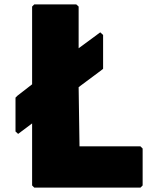

<svg xmlns="http://www.w3.org/2000/svg" viewBox="-20 -852 725 879"><path d="M63 -239 127 -287V-3L137 7H623L633 -3V-172L623 -182H344L340 -453L442 -529L452 -537V-692L439 -704L340 -631V-822L329 -832H137L127 -822V-466L60 -414L51 -405V-250Z"/></svg>

Font: Hussar Woodtype
Style: Ultra
Weight: 900
Foundry: Cannot Into Space Fonts
Version: Version 1.07